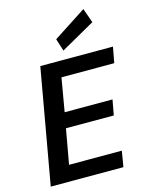

<svg xmlns="http://www.w3.org/2000/svg" viewBox="-138 -1043 870 1128"><g transform="rotate(-15 296.5 -479.0)"><path d="M27 0 151 -700H593L575 -604H254L219 -401H510L493 -308H202L164 -96H485L469 0ZM306 -753 282 -828 482 -958 513 -870Z"/></g></svg>

Font: DM Sans 12pt SemiBold
Style: Italic
Weight: 600
Italic angle: -10°
Version: Version 4.004;gftools[0.9.30]